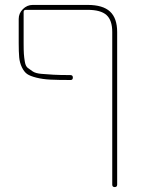

<svg xmlns="http://www.w3.org/2000/svg" viewBox="-20 -540 572 780"><path d="M267 -215Q216 -215 185 -216.5Q154 -218 128 -224.5Q102 -231 90 -239.5Q78 -248 69 -266.5Q60 -285 58 -307Q56 -329 56 -365V-463Q56 -486 73 -503Q90 -520 113 -520H336Q398 -520 427 -493Q456 -466 456 -410V210Q456 220 446 220Q436 220 436 210V-410Q436 -458 412.5 -479Q389 -500 336 -500H85Q76 -500 76 -491V-365Q76 -336 77 -321Q78 -306 81 -288.5Q84 -271 93 -264Q102 -257 113.5 -249.5Q125 -242 148 -240Q171 -238 197 -236.5Q223 -235 266 -235Q276 -235 276 -225Q276 -215 267 -215Z"/></svg>

Font: Rounded Mplus 1c Thin
Style: Regular
Weight: 250
Version: Version 1.059.20150529